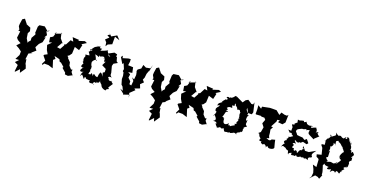

<svg xmlns="http://www.w3.org/2000/svg" viewBox="-39 -1742 5573 2916"><g transform="rotate(20 2747.0 -283.5)"><path d="M257 -167 268 -223 248 -231 207 -301 211 -293 199 -372 220 -411 207 -464 135 -494 134 -514V-500L84 -564L48 -542L36 -462L35 -426L60 -381L50 -360L82 -358L69 -252L94 -223L148 -192L98 -138L148 -111L196 -75L195 -17L206 -40L156 59L215 56L165 107L221 134L209 241H221L276 182L292 235L354 145L333 86L327 84L314 5L300 16L313 -84L369 -112L346 -109L413 -168L380 -211L411 -272L417 -280L457 -320L476 -404L455 -397L484 -443L455 -494L501 -528L476 -497L407 -557L324 -546L308 -517L303 -413L298 -433L315 -393L276 -325L279 -282L254 -256L237 -207L274 -135Z M772 -195 802 -131 827 -124 884 -74 874 -58 938 -2 942 23 993 29 1058 -4 1086 35 1024 -47 1027 -85 1005 -78 962 -125 952 -175 899 -229 907 -232 883 -255 908 -271 937 -311 942 -420 1019 -396 1040 -485 1021 -492 1094 -538 1056 -555 958 -524 967 -542 860 -549 892 -487 847 -494 803 -410 777 -401 782 -387 743 -316 690 -325 739 -410 753 -403 697 -470 677 -556 693 -544 582 -504 608 -539 580 -455 536 -428V-442L550 -353L596 -364L536 -305L559 -231L592 -174L546 -150L538 -136L591 -71L560 -7L574 5L591 -24H660L735 0L733 -11L698 -122L728 -148L700 -186L789 -164Z M1342 -538C1358 -544 1290 -510 1309 -560C1260 -539 1227 -556 1279 -551C1208 -510 1243 -541 1186 -468C1232 -480 1200 -449 1178 -441C1223 -490 1151 -478 1188 -447C1152 -403 1158 -451 1195 -376C1183 -371 1112 -361 1139 -378C1127 -312 1172 -324 1159 -350C1110 -333 1135 -245 1142 -268L1131 -249C1169 -215 1142 -247 1130 -172C1162 -180 1142 -149 1176 -176C1118 -111 1135 -85 1196 -110C1166 -87 1173 -52 1165 -29C1191 -63 1178 -73 1204 -49C1237 -9 1239 10 1240 -45C1281 -38 1237 -19 1313 -20C1342 -23 1337 3 1319 -9C1341 39 1367 -4 1413 16C1384 31 1379 -20 1414 -21C1462 10 1412 -63 1450 -27C1478 -29 1497 -86 1468 -99C1504 -67 1467 -31 1475 -62C1541 14 1563 1 1517 -22C1527 18 1563 39 1606 42C1606 -2 1674 20 1629 -15L1677 -88L1630 -127L1659 -117C1618 -123 1597 -102 1585 -156C1564 -138 1572 -192 1627 -171L1598 -203L1596 -240L1569 -342L1580 -381L1639 -414L1613 -433L1594 -501L1581 -490L1585 -533L1538 -545L1449 -498L1500 -463C1459 -462 1476 -469 1429 -537C1413 -526 1434 -503 1436 -544C1392 -521 1377 -517 1326 -499ZM1461 -373 1427 -302 1498 -266 1500 -215 1474 -199 1489 -137C1464 -188 1457 -182 1440 -190C1422 -149 1421 -130 1426 -104C1408 -137 1434 -70 1355 -136C1333 -101 1379 -67 1320 -135C1285 -78 1340 -121 1272 -103C1292 -134 1266 -138 1288 -145C1280 -193 1280 -152 1283 -189C1295 -188 1274 -262 1282 -240L1275 -236C1273 -243 1248 -306 1274 -308C1248 -298 1322 -375 1325 -337C1302 -329 1316 -356 1271 -421C1351 -407 1331 -383 1338 -416C1321 -437 1387 -413 1346 -405C1381 -440 1446 -437 1408 -398C1452 -435 1415 -384 1444 -358ZM1385 -782 1345 -757 1387 -733 1334 -684 1366 -648 1375 -589 1399 -626 1463 -653 1462 -659V-775L1543 -747L1488 -805L1406 -759L1355 -808Z M1914 -172 1912 -216 1866 -261 1874 -315 1834 -338 1897 -348 1879 -433 1798 -436 1806 -498 1803 -537 1765 -533 1682 -508 1673 -545 1652 -516 1708 -423 1723 -442 1758 -358 1752 -325 1769 -309 1780 -258V-206L1804 -124L1827 -104L1855 -44L1806 -61L1876 -3V10L1971 -22L1973 24L1958 -47L2032 -118L2009 -133L2015 -139L2089 -167L2066 -227L2113 -273L2082 -307L2098 -344L2105 -408L2127 -469V-450L2151 -568L2132 -507L2064 -494L2014 -519L2002 -457L1956 -425L1942 -377L1951 -398L1963 -338L1956 -263L1917 -285L1954 -238L1947 -163Z M2424 -167 2435 -223 2415 -231 2374 -301 2378 -293 2366 -372 2387 -411 2374 -464 2302 -494 2301 -514V-500L2251 -564L2215 -542L2203 -462L2202 -426L2227 -381L2217 -360L2249 -358L2236 -252L2261 -223L2315 -192L2265 -138L2315 -111L2363 -75L2362 -17L2373 -40L2323 59L2382 56L2332 107L2388 134L2376 241H2388L2443 182L2459 235L2521 145L2500 86L2494 84L2481 5L2467 16L2480 -84L2536 -112L2513 -109L2580 -168L2547 -211L2578 -272L2584 -280L2624 -320L2643 -404L2622 -397L2651 -443L2622 -494L2668 -528L2643 -497L2574 -557L2491 -546L2475 -517L2470 -413L2465 -433L2482 -393L2443 -325L2446 -282L2421 -256L2404 -207L2441 -135Z M2939 -195 2969 -131 2994 -124 3051 -74 3041 -58 3105 -2 3109 23 3160 29 3225 -4 3253 35 3191 -47 3194 -85 3172 -78 3129 -125 3119 -175 3066 -229 3074 -232 3050 -255 3075 -271 3104 -311 3109 -420 3186 -396 3207 -485 3188 -492 3261 -538 3223 -555 3125 -524 3134 -542 3027 -549 3059 -487 3014 -494 2970 -410 2944 -401 2949 -387 2910 -316 2857 -325 2906 -410 2920 -403 2864 -470 2844 -556 2860 -544 2749 -504 2775 -539 2747 -455 2703 -428V-442L2717 -353L2763 -364L2703 -305L2726 -231L2759 -174L2713 -150L2705 -136L2758 -71L2727 -7L2741 5L2758 -24H2827L2902 0L2900 -11L2865 -122L2895 -148L2867 -186L2956 -164Z M3828 -414C3816 -463 3805 -513 3794 -563L3785 -526L3756 -524L3748 -531L3693 -567L3656 -546L3624 -500L3515 -552C3517 -520 3515 -565 3494 -557C3443 -493 3439 -511 3419 -507C3431 -478 3390 -527 3369 -487C3429 -466 3366 -462 3374 -439C3370 -472 3390 -476 3324 -406C3301 -446 3318 -390 3342 -406C3297 -364 3288 -381 3276 -325C3326 -347 3321 -348 3305 -318C3281 -291 3258 -268 3291 -234L3271 -250C3266 -266 3334 -192 3304 -242C3284 -147 3271 -132 3282 -186C3341 -125 3340 -111 3298 -82C3336 -93 3381 -72 3333 -91C3385 -55 3363 -65 3347 -64C3365 -20 3411 -1 3381 -5C3408 -10 3444 -33 3420 -34C3485 -5 3455 -23 3489 -33C3523 46 3521 -7 3582 7C3532 9 3609 13 3587 -31C3582 37 3647 -28 3647 -11C3623 -9 3674 -43 3700 -6C3678 -57 3740 -34 3749 -84C3748 -30 3698 -61 3760 -69C3787 -109 3763 -82 3768 -150C3742 -131 3781 -160 3779 -121C3750 -145 3799 -170 3814 -175C3766 -212 3790 -204 3786 -277L3773 -257C3778 -256 3750 -252 3767 -331C3750 -353 3766 -304 3780 -346C3721 -340 3780 -355 3760 -371C3708 -429 3723 -401 3719 -447L3758 -378L3815 -377L3824 -398ZM3547 -414C3538 -428 3578 -395 3576 -391C3583 -384 3585 -354 3587 -370C3656 -395 3620 -328 3652 -346C3624 -317 3665 -272 3650 -260L3686 -252C3641 -279 3650 -196 3642 -248C3682 -213 3626 -193 3644 -175C3664 -142 3592 -170 3634 -136C3617 -121 3602 -122 3554 -84C3579 -75 3558 -100 3566 -107C3521 -88 3542 -113 3539 -133C3490 -78 3442 -88 3446 -174C3438 -140 3454 -181 3425 -163C3472 -184 3417 -184 3406 -195C3425 -200 3426 -281 3442 -282L3468 -290C3414 -318 3406 -283 3451 -319C3472 -298 3413 -369 3416 -326C3427 -331 3436 -381 3506 -365C3480 -429 3497 -397 3497 -405C3556 -403 3506 -417 3533 -449Z M4194 10C4200 -27 4222 19 4233 17C4252 24 4311 10 4313 -17L4293 -93L4284 -136C4230 -124 4213 -113 4237 -128C4207 -70 4163 -115 4149 -115C4209 -131 4188 -122 4176 -159L4172 -206L4163 -258L4187 -302L4156 -306L4208 -404L4209 -432L4251 -436L4232 -402L4306 -394L4341 -436V-442L4344 -561L4327 -540L4285 -542L4232 -557L4214 -512L4150 -565H4081L4043 -564L3924 -540L3921 -506L3864 -542L3870 -479V-405L3877 -398L3955 -403L3968 -395H4077L4007 -405L4038 -368L4014 -304L4053 -253L4039 -172L4002 -141C4042 -153 4014 -115 4063 -83C4080 -85 4057 -78 4059 -52C4060 -29 4101 -40 4116 -57C4061 -28 4115 -6 4128 -5C4116 12 4168 -36 4143 -22C4148 -17 4214 3 4172 38Z M4659 -223 4691 -251 4754 -235 4775 -258 4732 -311 4701 -285 4663 -310C4643 -310 4576 -316 4573 -318C4557 -345 4569 -321 4536 -364C4532 -403 4565 -411 4607 -431C4560 -430 4620 -412 4617 -458C4589 -438 4609 -415 4675 -452C4675 -408 4675 -454 4730 -449C4698 -374 4783 -381 4745 -384L4830 -341L4833 -354L4890 -407C4924 -400 4863 -418 4846 -464C4865 -419 4883 -501 4823 -447C4846 -482 4809 -522 4792 -532C4828 -515 4793 -528 4741 -493C4723 -509 4713 -505 4756 -525C4703 -528 4715 -501 4654 -528C4650 -560 4604 -552 4646 -555C4606 -546 4609 -521 4595 -555C4537 -548 4550 -531 4503 -542C4511 -518 4508 -502 4513 -493C4505 -499 4445 -446 4491 -452C4477 -440 4415 -471 4466 -407V-348C4391 -347 4414 -365 4452 -313C4452 -313 4498 -332 4494 -288C4501 -309 4496 -289 4555 -259C4538 -289 4528 -289 4486 -256C4459 -242 4453 -255 4458 -261C4475 -200 4421 -227 4453 -191C4425 -188 4389 -135 4458 -135C4457 -154 4422 -134 4401 -64C4430 -111 4441 -75 4484 -73C4462 -61 4509 -55 4525 -46C4532 -8 4542 15 4546 -1C4532 -22 4593 -36 4586 -35C4582 19 4597 -10 4652 -10C4624 -15 4643 16 4661 -29C4670 -7 4686 6 4737 -31C4729 -26 4733 -11 4777 -30C4757 -27 4810 -31 4782 -8C4825 -47 4823 -16 4862 -15C4851 -5 4829 -63 4880 -66C4910 -79 4893 -89 4886 -100C4875 -130 4898 -149 4928 -192L4827 -135L4766 -133L4719 -194V-159C4781 -160 4703 -147 4717 -122C4673 -131 4678 -60 4658 -59C4668 -75 4629 -113 4615 -78C4613 -72 4592 -83 4596 -112C4535 -110 4576 -129 4577 -164C4524 -159 4573 -212 4600 -178C4572 -242 4557 -204 4575 -236C4635 -183 4652 -247 4651 -229Z M5256 10C5256 10 5297 -5 5308 27C5315 -22 5326 -13 5370 15C5376 18 5382 -57 5403 -13C5382 -55 5390 -31 5425 -76C5373 -90 5437 -108 5432 -120C5427 -90 5462 -106 5430 -129C5461 -108 5459 -110 5461 -175C5475 -171 5419 -206 5489 -237C5462 -208 5493 -244 5471 -289L5479 -278C5427 -266 5497 -307 5484 -335C5447 -370 5461 -377 5433 -341C5433 -386 5423 -382 5409 -381C5417 -414 5401 -448 5382 -457C5388 -471 5427 -438 5355 -511C5368 -481 5394 -501 5394 -464C5316 -515 5364 -540 5299 -552C5328 -494 5251 -523 5288 -535C5287 -556 5262 -522 5256 -510C5198 -510 5220 -550 5162 -520C5156 -544 5162 -510 5116 -557C5143 -498 5115 -514 5069 -469C5071 -482 5047 -510 5049 -494C5043 -473 5081 -458 5067 -485C5035 -399 4995 -416 5045 -448C4995 -413 5027 -375 4992 -383C5007 -399 5017 -368 5015 -318C4966 -323 4992 -318 4965 -307L4998 -265L5024 -163L4951 -144L4962 -108L4996 -91L5006 -78L5013 39L4950 22L4981 83L4998 139L4992 201L4967 239L5039 165L5083 173L5113 192L5140 127L5129 119L5128 92L5122 64L5095 -23L5135 -80C5097 -32 5121 -33 5189 -25C5152 8 5176 26 5235 -6C5235 43 5212 40 5241 30ZM5219 -104C5158 -117 5174 -88 5124 -96C5167 -128 5122 -96 5103 -154L5126 -163L5122 -267L5104 -245C5112 -278 5124 -292 5101 -332C5117 -309 5162 -380 5130 -394C5135 -399 5182 -379 5169 -364C5166 -440 5137 -429 5212 -455C5174 -446 5222 -420 5202 -432C5216 -429 5220 -441 5281 -376C5253 -395 5279 -395 5293 -365C5280 -353 5294 -376 5288 -372C5321 -324 5350 -297 5321 -315C5289 -261 5299 -278 5287 -235L5309 -220C5307 -224 5278 -213 5277 -243C5313 -168 5331 -212 5326 -177C5293 -124 5287 -124 5257 -112C5296 -139 5268 -142 5293 -120C5211 -104 5209 -69 5247 -97Z"/></g></svg>

Font: Asimov Aggro
Style: Medium
Weight: 500
Designer: Google
Version: Version 2.000980; 2014